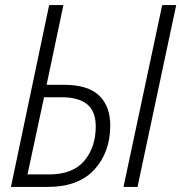

<svg xmlns="http://www.w3.org/2000/svg" viewBox="-20 -734 712 754"><path d="M520 0 672 -714H617L465 0ZM167 0Q289 0 351 -68.5Q413 -137 413 -241Q413 -317 369 -359Q325 -401 231 -401H163L229 -714H173L23 0ZM153 -352H224Q287 -352 321.5 -325Q356 -298 356 -237Q356 -156 311 -102.5Q266 -49 172 -49H88Z"/></svg>

Font: Noto Sans UI SemiCondensed Light
Style: Italic
Weight: 300
Width: 4
Designer: Monotype Design Team
Foundry: Monotype Imaging Inc.
Version: 1.001